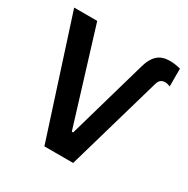

<svg xmlns="http://www.w3.org/2000/svg" viewBox="-161 -852 974 995"><g transform="rotate(30 326.0 -354.5)"><path d="M327 -137H319L146 -700H8L234 0H406L569 -565C576 -592 591 -601 611 -601C620 -601 630 -598 641 -594V-700C618 -706 598 -709 577 -709C517 -709 481 -681 460 -601Z"/></g></svg>

Font: Fixel Display SemiBold
Style: Regular
Weight: 600
Designer: AlfaBravo + MacPaw
Foundry: Kyrylo Tkachov, Marchela Mozhyna, Serhii Makarenko, Maria Weinstein, Zakhar Kryvoshyya
Version: Version 1.211